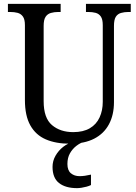

<svg xmlns="http://www.w3.org/2000/svg" viewBox="-20 -734 703 994"><path d="M342 10Q269 10 217 -12.5Q165 -35 137 -85Q109 -135 109 -216V-604Q109 -634 98.5 -648.5Q88 -663 71 -667.5Q54 -672 33 -672H21V-714H294V-672H282Q261 -672 243.5 -667Q226 -662 216 -647Q206 -632 206 -600V-210Q206 -123 249 -86.5Q292 -50 359 -50Q411 -50 445 -70Q479 -90 495.5 -126Q512 -162 512 -207V-604Q512 -634 502 -648.5Q492 -663 475 -667.5Q458 -672 437 -672H425V-714H657V-672H645Q624 -672 606.5 -667Q589 -662 579.5 -647Q570 -632 570 -600V-205Q570 -139 544 -90.5Q518 -42 467.5 -16Q417 10 342 10ZM379 240Q319 240 285.5 213.5Q252 187 252 130Q252 99 267.5 72Q283 45 307.5 26Q332 7 361 0H415Q395 6 375 21.5Q355 37 342 60Q329 83 329 115Q329 148 347 163Q365 178 392 178Q405 178 419.5 176Q434 174 451 170V224Q441 229 428 232.5Q415 236 402 238Q389 240 379 240Z"/></svg>

Font: Noto Serif Khmer SemiCondensed
Style: Regular
Weight: 400
Width: 4
Designer: Danh Hong and the Monotype Design Team
Foundry: Monotype Imaging Inc.
Version: Version 2.004